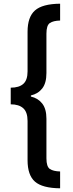

<svg xmlns="http://www.w3.org/2000/svg" viewBox="-20 -852 394 1038"><path d="M38 -378Q83 -378 106 -398.5Q129 -419 129 -466V-680Q129 -760 169 -795.5Q209 -831 305 -832V-741Q268 -740 249.5 -727.5Q231 -715 231 -670V-457Q231 -403 208.5 -374Q186 -345 147 -336V-330Q186 -321 208.5 -292Q231 -263 231 -210V4Q231 49 249.5 61.5Q268 74 305 75V166Q209 165 169 130Q129 95 129 14V-198Q129 -246 105.5 -267Q82 -288 38 -288Z"/></svg>

Font: Noto Sans Devanagari UI ExtraCondensed SemiBold
Style: Regular
Weight: 600
Width: 2
Designer: Jelle Bosma - Monotype Design Team
Foundry: Monotype Imaging Inc.
Version: Version 2.004; ttfautohint (v1.8.4.7-5d5b)